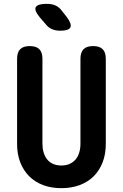

<svg xmlns="http://www.w3.org/2000/svg" viewBox="-20 -970 640 1000"><path d="M69 -664Q69 -697 85 -713.5Q101 -730 135 -730Q169 -730 185 -713.5Q201 -697 201 -664V-221Q201 -197 207 -176.5Q213 -156 225 -140.5Q237 -125 256 -116.5Q275 -108 300 -108Q325 -108 344 -117Q363 -126 375 -141Q387 -156 393 -176.5Q399 -197 399 -221V-664Q399 -697 415 -713.5Q431 -730 465 -730Q499 -730 515 -713.5Q531 -697 531 -664V-220Q531 -167 514.5 -124.5Q498 -82 468 -52Q438 -22 395 -6Q352 10 300 10Q247 10 204.5 -6Q162 -22 132 -52Q102 -82 85.5 -124.5Q69 -167 69 -220ZM293 -810Q270 -810 251 -818Q232 -826 218 -844L187 -880Q156 -918 167 -934Q178 -950 223 -950Q251 -950 270 -941Q289 -932 302 -914L328 -881Q355 -845 346.5 -827.5Q338 -810 293 -810Z"/></svg>

Font: Maple Mono NL
Style: Bold
Weight: 700
Monospace: yes
Designer: subframe7536
Version: Version 7.000